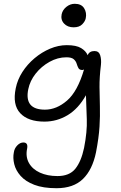

<svg xmlns="http://www.w3.org/2000/svg" viewBox="-20 -732 639 1012"><path d="M278 260Q207 260 160.5 242Q114 224 88.5 195Q63 166 55 133Q47 100 53 71Q56 50 71 34.5Q86 19 103 19Q129 19 123 51Q114 94 132.5 127Q151 160 190.5 178Q230 196 283 196Q346 196 377 157.5Q408 119 423 48Q440 -38 437.5 -103.5Q435 -169 433 -230Q393 -159 336.5 -125Q280 -91 214 -91Q128 -91 86.5 -135.5Q45 -180 63 -267Q72 -312 98 -352.5Q124 -393 162 -425Q200 -457 244 -475.5Q288 -494 332 -494Q382 -494 407.5 -478.5Q433 -463 442 -441Q451 -463 478 -463Q501 -463 508 -441Q515 -419 512 -390Q504 -325 504.5 -273Q505 -221 506.5 -171.5Q508 -122 504.5 -64.5Q501 -7 486 71Q467 163 417 211.5Q367 260 278 260ZM129 -262Q107 -154 217 -154Q278 -154 333.5 -202Q389 -250 423 -366Q418 -363 414 -363Q399 -363 393.5 -373Q388 -383 384 -396.5Q380 -410 368.5 -420Q357 -430 330 -430Q284 -430 241 -406Q198 -382 168 -344Q138 -306 129 -262ZM368 -588Q336 -588 317.5 -608Q299 -628 305 -657Q310 -680 330 -696Q350 -712 374 -712Q409 -712 423.5 -688.5Q438 -665 432 -636Q429 -620 413.5 -604Q398 -588 368 -588Z"/></svg>

Font: Shantell Sans Normal
Style: Italic
Weight: 300
Italic angle: -11.31°
Designer: Stephen Nixon, Anya Danilova, Shantell Martin
Foundry: Arrow Type
Version: Version 1.008;[a672d596b]